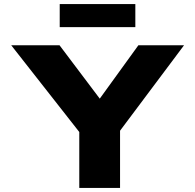

<svg xmlns="http://www.w3.org/2000/svg" viewBox="-20 -922 958 942"><path d="M369 0V-323L385 -254L35 -700H272L529 -359L413 -360L659 -700H883L561 -270L569 -331V0ZM273 -789V-902H644V-789Z"/></svg>

Font: Lexend Peta ExtraBold
Style: Regular
Weight: 800
Version: Version 1.007